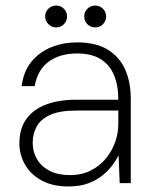

<svg xmlns="http://www.w3.org/2000/svg" viewBox="-20 -661 550 693"><path d="M227 12Q169 12 129.5 -10Q90 -32 70 -67.5Q50 -103 50 -144Q50 -197 75.5 -232Q101 -267 147 -284Q193 -301 254 -301H407Q407 -354 391 -391Q375 -428 342.5 -448Q310 -468 258 -468Q197 -468 156.5 -439Q116 -410 105 -350H58Q65 -404 94 -439Q123 -474 166 -491Q209 -508 258 -508Q327 -508 369.5 -481.5Q412 -455 432 -409.5Q452 -364 452 -305V0H412L408 -100Q400 -84 385.5 -64.5Q371 -45 350 -28Q329 -11 299 0.5Q269 12 227 12ZM232 -29Q276 -29 308.5 -46Q341 -63 363 -90Q385 -117 396 -149Q407 -181 407 -212V-262H256Q196 -262 161.5 -246.5Q127 -231 112.5 -204.5Q98 -178 98 -145Q98 -113 113.5 -86.5Q129 -60 159 -44.5Q189 -29 232 -29ZM183 -562Q167 -562 155 -573.5Q143 -585 143 -602Q143 -618 154.5 -629.5Q166 -641 183 -641Q199 -641 210.5 -629.5Q222 -618 222 -602Q222 -585 210.5 -573.5Q199 -562 183 -562ZM324 -562Q307 -562 295.5 -573.5Q284 -585 284 -602Q284 -618 295.5 -629.5Q307 -641 324 -641Q340 -641 351.5 -629.5Q363 -618 363 -602Q363 -585 351.5 -573.5Q340 -562 324 -562Z"/></svg>

Font: DM Sans 24pt ExtraLight
Style: Regular
Weight: 250
Designer: Colophon Foundry, Jonny Pinhorn
Foundry: Colophon Foundry
Version: Version 4.004;gftools[0.9.30]